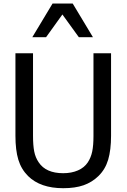

<svg xmlns="http://www.w3.org/2000/svg" viewBox="-20 -1020 696 1056"><path d="M491.2 -815.4H413.6L323.2 -940.4L233.4 -815.4H157.7L269 -1000.5H379.9ZM134.3 -51.8Q96.7 -89.4 80.8 -141.8Q64.9 -194.3 64.9 -273.4V-727.1H161.6V-273.4Q161.6 -220.7 168.2 -187Q174.8 -153.3 192.9 -127Q232.4 -67.4 327.6 -67.4Q373.5 -67.4 408.7 -82.8Q443.8 -98.1 462.9 -127Q480.5 -153.8 487.3 -187.3Q494.1 -220.7 494.1 -271V-727.1H590.8V-273.4Q590.8 -195.3 575 -141.8Q559.1 -88.4 521.5 -51.8Q486.3 -17.6 439.9 -1.2Q393.6 15.1 327.6 15.1Q202.1 15.1 134.3 -51.8Z"/></svg>

Font: SG Kara Bold
Style: Regular
Weight: 400
Designer: Damoon Khanjanzadeh
Version: Version 1.000